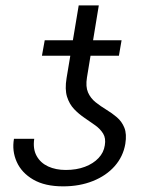

<svg xmlns="http://www.w3.org/2000/svg" viewBox="-20 -674 546 704"><path d="M364.3 -141.1Q368.7 -167 358.2 -184.1Q347.7 -201.2 329.3 -214.4Q311 -227.5 290.3 -241.5Q269.5 -255.4 252 -273.7Q234.4 -292 225.8 -319.3Q217.3 -346.7 224.1 -387.7L268.6 -654.3H342.3L298.8 -389.6Q293.5 -356.4 302.7 -335.2Q312 -314 330.3 -299.3Q348.6 -284.7 369.6 -272Q390.6 -259.3 408.7 -243.9Q426.8 -228.5 436 -205.6Q445.3 -182.6 439.5 -146.5Q431.6 -100.1 400.6 -64.9Q369.6 -29.8 320.8 -10.3Q272 9.3 211.4 9.3Q144.5 9.3 101.8 -15.6Q59.1 -40.5 41.3 -80.6Q23.4 -120.6 31.2 -165H105.5Q100.1 -127.9 114.3 -102.3Q128.4 -76.7 156.5 -63.7Q184.6 -50.8 221.2 -50.8Q260.7 -50.8 291.5 -62.5Q322.3 -74.2 341.3 -94.5Q360.4 -114.7 364.3 -141.1ZM425.8 -526.4 416 -469.7H133.8L144 -526.4Z"/></svg>

Font: Inter 24pt Light
Style: Italic
Weight: 300
Italic angle: -9.3988°
Designer: Rasmus Andersson
Foundry: rsms
Version: Version 4.001;git-66647c0bb